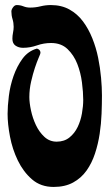

<svg xmlns="http://www.w3.org/2000/svg" viewBox="-20 -734 433 759"><path d="M46 -714Q60 -714 72.5 -709Q85 -704 99 -704Q120 -704 140 -709Q160 -714 181 -714Q223 -714 254.5 -696.5Q286 -679 308 -649.5Q330 -620 345 -582.5Q360 -545 368 -505.5Q376 -466 379.5 -427Q383 -388 383 -357Q383 -324 381.5 -284.5Q380 -245 374 -205Q368 -165 355.5 -127Q343 -89 322 -59.5Q301 -30 269 -12.5Q237 5 192 5Q141 5 106.5 -25Q72 -55 50.5 -99.5Q29 -144 19.5 -194Q10 -244 10 -284Q10 -314 15 -354.5Q20 -395 33.5 -433.5Q47 -472 69 -502Q91 -532 126 -542Q140 -538 140 -525Q140 -522 133 -506Q126 -490 118 -466Q110 -442 103 -411.5Q96 -381 96 -350Q96 -328 102.5 -297.5Q109 -267 122 -239.5Q135 -212 155.5 -193Q176 -174 204 -174Q234 -174 254.5 -190.5Q275 -207 287 -232Q299 -257 304 -286Q309 -315 309 -339Q309 -369 304 -408Q299 -447 285.5 -481.5Q272 -516 247 -540Q222 -564 182 -564Q153 -564 126 -554.5Q99 -545 71 -545Q54 -545 41.5 -553.5Q29 -562 29 -581Q29 -593 31.5 -605Q34 -617 34 -628Q34 -644 29.5 -658.5Q25 -673 25 -689Q25 -696 31.5 -705Q38 -714 46 -714Z"/></svg>

Font: Reclame
Style: Regular
Weight: 400
Designer: Peter Wiegel
Foundry: Peter Wiegel
Version: Version 1.000